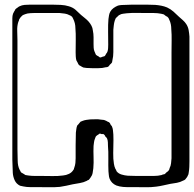

<svg xmlns="http://www.w3.org/2000/svg" viewBox="-20 -756 834 825"><path d="M237 47Q215 49 188 48.5Q161 48 138 48Q124 48 109 48Q94 48 80 45Q77 44 73 43.5Q69 43 66 42Q50 34 43 18.5Q36 3 35 -13Q34 -27 34 -41.5Q34 -56 33 -70V-532Q33 -547 33 -571Q33 -595 33 -618.5Q33 -642 33 -657Q33 -667 33 -677.5Q33 -688 36 -697Q37 -699 38.5 -702Q40 -705 41 -707Q43 -709 44 -712Q45 -715 46 -716Q48 -718 50.5 -720Q53 -722 55 -723Q57 -725 59.5 -726.5Q62 -728 64 -729Q74 -734 86 -735Q98 -736 109 -736H205Q222 -736 241 -735Q260 -734 276 -729Q293 -724 304.5 -714Q316 -704 328 -692Q336 -685 345 -678Q354 -671 361 -663Q368 -655 373 -645.5Q378 -636 379 -625Q382 -611 382 -596Q382 -581 382 -567Q382 -559 382.5 -550.5Q383 -542 386 -535Q388 -532 389.5 -527Q391 -522 393 -520Q395 -518 398 -516.5Q401 -515 403 -514Q404 -513 406.5 -511Q409 -509 410 -509Q414 -509 420 -512Q422 -513 425.5 -513.5Q429 -514 430 -515Q432 -517 433.5 -520Q435 -523 436 -525Q438 -527 439.5 -529.5Q441 -532 442 -535Q444 -541 444.5 -549Q445 -557 445 -564Q445 -587 444.5 -619.5Q444 -652 446 -674Q447 -682 448.5 -690.5Q450 -699 454 -706Q459 -715 468 -721.5Q477 -728 487 -732Q495 -734 503 -734.5Q511 -735 519 -735Q533 -736 547 -736Q561 -736 575 -736Q593 -736 611 -736Q629 -736 647 -735Q660 -734 673 -731.5Q686 -729 698 -724Q713 -717 725.5 -706Q738 -695 749 -684Q757 -677 765.5 -669.5Q774 -662 780 -653Q788 -641 790.5 -627Q793 -613 794 -599V-63Q794 -51 793.5 -39Q793 -27 791 -15Q790 -12 790 -9Q790 -6 788 -4Q787 0 783 6Q779 12 776 15Q773 18 767 20Q754 27 740 29.5Q726 32 712 34Q697 37 682 40.5Q667 44 651 46Q629 49 604 48.5Q579 48 556 48Q540 48 524.5 48Q509 48 494 45Q491 44 487 43Q483 42 480 41Q459 32 451 12Q448 4 447.5 -4.5Q447 -13 446 -20Q445 -43 445.5 -74.5Q446 -106 444 -128Q444 -136 443.5 -145Q443 -154 440 -161Q439 -163 437 -165.5Q435 -168 433 -169Q431 -175 427 -178Q426 -180 422 -180Q418 -180 416 -180Q412 -182 408 -182Q407 -181 405 -179.5Q403 -178 401 -177Q399 -176 396.5 -174Q394 -172 392 -170Q391 -169 390 -165.5Q389 -162 388 -160Q385 -153 384 -145Q383 -137 382 -129Q381 -107 382 -81.5Q383 -56 381 -33Q380 -23 378 -12.5Q376 -2 369 7Q368 8 366.5 10.5Q365 13 363 15Q362 17 358.5 18Q355 19 353 21Q339 28 323.5 30.5Q308 33 292 36Q279 39 265 42Q251 45 237 47ZM606 0Q623 0 641 0Q659 0 675 -4Q678 -6 681.5 -6.5Q685 -7 688 -8Q690 -10 692.5 -12.5Q695 -15 696 -16Q703 -20 705 -24Q707 -26 707.5 -29Q708 -32 709 -34Q714 -44 715 -54.5Q716 -65 717 -76V-532Q717 -555 717.5 -581.5Q718 -608 716 -630Q716 -641 714 -651.5Q712 -662 707 -672Q705 -678 702 -681Q699 -685 693 -687L684 -694Q682 -695 678.5 -695.5Q675 -696 672 -697Q657 -700 641.5 -700Q626 -700 611 -700Q589 -700 568 -700.5Q547 -701 525 -699Q518 -698 509 -697Q500 -696 494 -692Q491 -691 488 -688Q485 -685 483 -683Q482 -682 480 -680.5Q478 -679 477 -677Q476 -675 475 -672Q474 -669 473 -667Q470 -657 469 -647.5Q468 -638 467 -628V-532Q467 -523 466 -514Q465 -505 463 -497Q462 -495 462 -491.5Q462 -488 460 -486Q459 -484 456.5 -482Q454 -480 452 -478Q448 -471 444 -469Q440 -467 434 -467Q421 -463 402 -463Q390 -463 377 -463Q364 -463 352 -464Q348 -465 344.5 -465Q341 -465 338 -466Q335 -467 332 -469Q329 -471 327 -472Q326 -473 323.5 -474Q321 -475 320 -476Q316 -480 314 -486Q313 -489 311 -491.5Q309 -494 308 -497Q306 -505 305.5 -514Q305 -523 305 -531Q305 -554 305.5 -583.5Q306 -613 304 -635Q304 -657 294 -676Q293 -678 291.5 -681Q290 -684 288 -685Q287 -687 283.5 -688.5Q280 -690 278 -691Q269 -696 258.5 -697.5Q248 -699 237 -700H151Q138 -700 124.5 -700Q111 -700 98 -698Q94 -697 88 -695Q82 -693 78 -691Q75 -689 70.5 -684Q66 -679 64 -675Q62 -673 61.5 -669Q61 -665 59 -663Q53 -644 54 -623Q55 -602 55 -583V-162Q55 -140 55 -114.5Q55 -89 56 -66Q56 -55 58 -45Q60 -35 65 -25Q67 -23 68 -20Q69 -17 71 -15Q72 -14 74.5 -13Q77 -12 78 -11Q80 -10 83 -8Q86 -6 89 -4Q92 -3 95 -3Q98 -3 101 -2Q115 0 130 0Q145 0 160 0Q183 0 206 0.5Q229 1 251 -2Q264 -3 276.5 -9Q289 -15 296 -27Q298 -29 298 -31.5Q298 -34 299 -35Q303 -46 304 -56Q305 -66 305 -76Q305 -99 305 -131.5Q305 -164 306 -186Q307 -193 308 -201.5Q309 -210 312 -217Q314 -219 316.5 -221.5Q319 -224 321 -227L326 -233Q328 -234 331 -235Q334 -236 336 -237Q344 -240 352 -241Q360 -242 368 -243Q379 -243 391 -243.5Q403 -244 413 -242Q418 -241 422.5 -241Q427 -241 431 -239Q434 -238 437 -236.5Q440 -235 443 -233Q445 -232 447 -231.5Q449 -231 450 -229Q452 -228 453.5 -224.5Q455 -221 456 -219Q461 -215 462 -210Q465 -203 465.5 -194.5Q466 -186 467 -178Q468 -156 467 -126.5Q466 -97 467 -74Q468 -63 469.5 -52Q471 -41 476 -30Q478 -28 479 -25Q480 -22 481 -20Q489 -10 502.5 -6Q516 -2 529 -1Q547 0 566 0Q585 0 606 0Z"/></svg>

Font: Rubik Vinyl
Style: Regular
Weight: 400
Designer: Hubert and Fischer, NaN
Foundry: Hubert and Fischer, NaN
Version: Version 2.200